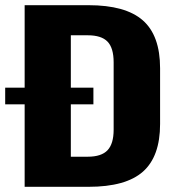

<svg xmlns="http://www.w3.org/2000/svg" viewBox="-39 -720 705 740"><path d="M56 -700H302Q445 -700 511.5 -641.5Q578 -583 578 -457V-242Q578 -117 512 -58.5Q446 0 302 0H56ZM196 -116H299Q352 -116 375.5 -141Q399 -166 399 -220V-480Q399 -535 375.5 -559.5Q352 -584 299 -584H196L234 -671V-29ZM321 -382V-318H-19V-382Z"/></svg>

Font: Pathway Extreme Condensed ExtraBold
Style: Regular
Weight: 800
Width: 3
Version: Version 1.001;gftools[0.9.26]